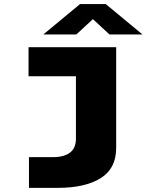

<svg xmlns="http://www.w3.org/2000/svg" viewBox="-20 -728 740 928"><path d="M120 180V31.5H236.5Q290 31.5 318.5 9.5Q347 -12.5 347 -57.5V-359.5H118V-500H541.5V-13Q541.5 86.5 466.5 133.2Q391.5 180 259.5 180ZM189.5 -561.5 367 -708.5H491L668.5 -561.5H509L429 -635.5L349 -561.5Z"/></svg>

Font: Trispace SemiExpanded ExtraBold
Style: Regular
Weight: 800
Width: 6
Designer: Tyler Finck
Foundry: Etcetera Type Company
Version: Version 1.210; ttfautohint (v1.8.3)